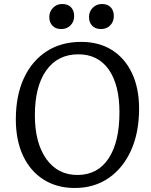

<svg xmlns="http://www.w3.org/2000/svg" viewBox="-20 -924 755 958"><path d="M59 -328Q59 -447 99 -533.5Q139 -620 212 -667.5Q285 -715 385 -715Q474 -715 538.5 -674.5Q603 -634 638.5 -559Q674 -484 674 -382Q674 -263 634 -174Q594 -85 522 -35.5Q450 14 353 14Q264 14 197.5 -28Q131 -70 95 -147Q59 -224 59 -328ZM154 -349Q154 -211 211 -131Q268 -51 366 -51Q467 -51 521.5 -133Q576 -215 576 -364Q576 -501 522.5 -577Q469 -653 371 -653Q268 -653 211 -573Q154 -493 154 -349ZM226 -839Q226 -866 244.5 -885Q263 -904 290 -904Q319 -904 334.5 -887.5Q350 -871 350 -844Q350 -816 332 -797.5Q314 -779 285 -779Q258 -779 242 -795.5Q226 -812 226 -839ZM424 -839Q424 -866 442.5 -885Q461 -904 489 -904Q517 -904 532.5 -887.5Q548 -871 548 -844Q548 -816 530 -797.5Q512 -779 484 -779Q456 -779 440 -795.5Q424 -812 424 -839Z"/></svg>

Font: Literata 12pt
Style: Italic
Weight: 400
Italic angle: -2°
Designer: Latin by Veronika Burian and Jose Scaglione. Greek by Irene Vlachou. Cyrillic by Vera Evstafieva
Foundry: TypeTogether
Version: Version 3.002